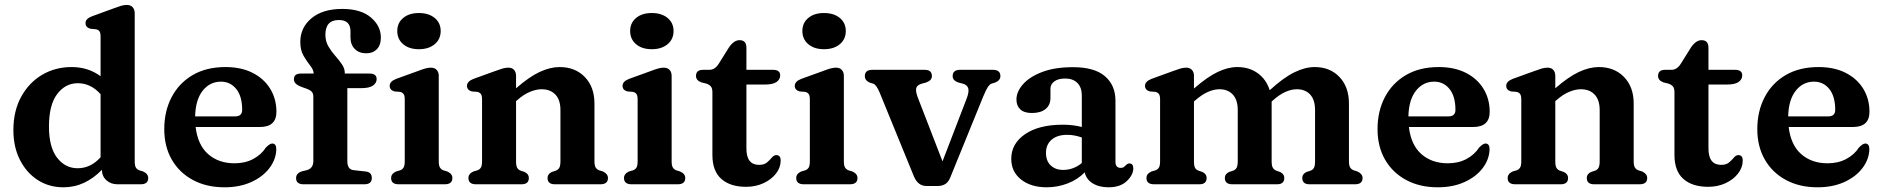

<svg xmlns="http://www.w3.org/2000/svg" viewBox="-20 -764 7806 796"><path d="M35.5 -224.5Q35.5 -304 67.8 -362.8Q100 -421.5 154.5 -453.8Q209 -486 277 -486Q345.5 -486 397 -448V-612Q397 -627.5 392.5 -634Q388 -640.5 378.5 -642.5L354 -645Q334.5 -651 334.5 -668Q334.5 -686.5 361.5 -696.5L450.5 -729Q469 -736 481.5 -739.8Q494 -743.5 506 -743.5Q521.5 -743.5 530 -734Q538.5 -724.5 538.5 -709.5V-95.5Q538.5 -77.5 543.2 -69.5Q548 -61.5 557.5 -58L573.5 -53Q594.5 -43.5 594.5 -26Q594.5 0 563 0H467Q439 0 420.8 -17Q402.5 -34 402.5 -60Q368.5 -25 328.5 -6.2Q288.5 12.5 243 12.5Q183 12.5 136.2 -17.8Q89.5 -48 62.5 -101.5Q35.5 -155 35.5 -224.5ZM183 -239.5Q183 -153.5 216.8 -110Q250.5 -66.5 302 -66.5Q356 -66.5 397 -112V-373.5Q356.5 -419 302.5 -419Q251 -419 217 -374Q183 -329 183 -239.5Z M1126 -300.5Q1126 -237.5 1057.5 -237.5H791Q800 -162.5 843.2 -124.8Q886.5 -87 952.5 -87Q996.5 -87 1030 -105Q1063.5 -123 1082 -152Q1099 -169.5 1109 -169Q1126 -168.5 1125.5 -144Q1124 -102.5 1096.8 -66.8Q1069.5 -31 1021.5 -9.2Q973.5 12.5 910.5 12.5Q836 12.5 779.8 -17.8Q723.5 -48 692.2 -102.2Q661 -156.5 661 -228.5Q661 -303 691.5 -361.2Q722 -419.5 778.8 -452.8Q835.5 -486 915 -486Q980 -486 1027.2 -462Q1074.5 -438 1100.2 -396Q1126 -354 1126 -300.5ZM896 -425.5Q850 -425.5 820.2 -387.8Q790.5 -350 789 -281.5H955Q984 -281.5 984 -308.5Q984 -364.5 959.5 -395Q935 -425.5 896 -425.5Z M1420 -96Q1420 -61 1446.5 -58.5L1496 -53Q1521.5 -50.5 1521.5 -26Q1521.5 0 1490.5 0H1238.5Q1207.5 0 1207.5 -25.5Q1207.5 -46.5 1233 -54L1251.5 -58.5Q1279 -66 1279 -96V-364Q1279 -375.5 1273.2 -382.8Q1267.5 -390 1251.5 -396L1232 -403Q1213.5 -410 1206 -417.5Q1198.5 -425 1198.5 -435.5Q1198.5 -459 1227 -459H1280.5Q1280 -474.5 1266.2 -491.8Q1252.5 -509 1238.8 -532.2Q1225 -555.5 1225 -590Q1225 -649.5 1271.2 -688.2Q1317.5 -727 1399 -727Q1476 -727 1517.5 -691.8Q1559 -656.5 1559 -608.5Q1559 -576.5 1542.2 -559.8Q1525.5 -543 1498.5 -543Q1468.5 -543 1450.8 -561Q1433 -579 1433 -609.5V-634.5Q1433 -681 1385 -681Q1329 -681 1329 -620Q1329 -593.5 1341.2 -572.2Q1353.5 -551 1369.5 -533Q1385.5 -515 1397.5 -497.5Q1409.5 -480 1409.5 -461V-459H1512Q1541.5 -459 1541.5 -436Q1541.5 -420 1526.2 -409.2Q1511 -398.5 1477.5 -398.5H1420ZM1716.5 -560Q1676 -560 1651.5 -580.8Q1627 -601.5 1627 -635.5Q1627 -669 1651.5 -689.5Q1676 -710 1716.5 -710Q1757.5 -710 1782.2 -689.5Q1807 -669 1807 -635.5Q1807 -601.5 1782.2 -580.8Q1757.5 -560 1716.5 -560ZM1799 -449.5V-95.5Q1799 -77.5 1804 -69.5Q1809 -61.5 1818 -58L1834.5 -53Q1855.5 -43.5 1855.5 -26Q1855.5 0 1824 0H1633Q1601.5 0 1601.5 -26Q1601.5 -43.5 1622 -53L1639 -58Q1648.5 -61.5 1653.2 -69.5Q1658 -77.5 1658 -95.5V-352Q1658 -367.5 1653.2 -374Q1648.5 -380.5 1639.5 -383L1615 -385Q1595.5 -391 1595.5 -408Q1595.5 -426.5 1622.5 -437L1711 -469Q1730.5 -476.5 1743 -480Q1755.5 -483.5 1766 -483.5Q1782 -483.5 1790.5 -474.2Q1799 -465 1799 -449.5Z M2119.5 -449.5V-398Q2174 -445.5 2217.5 -465.8Q2261 -486 2300 -486Q2364.5 -486 2404.5 -444.8Q2444.5 -403.5 2444.5 -335V-96Q2444.5 -77.5 2449.5 -69.5Q2454.5 -61.5 2464 -58L2480 -53Q2500.5 -43 2500.5 -26Q2500.5 0 2469 0H2280.5Q2250 0 2250 -26.5Q2250 -42.5 2267.5 -51L2284.5 -56.5Q2294 -60 2298.8 -68.5Q2303.5 -77 2303.5 -96V-307.5Q2303.5 -350 2282.5 -372Q2261.5 -394 2225.5 -394Q2203 -394 2177 -383.2Q2151 -372.5 2124 -348.5L2119.5 -345V-95.5Q2119.5 -76.5 2124.2 -68.2Q2129 -60 2138.5 -56.5L2155 -51Q2172.5 -42.5 2172.5 -26.5Q2172.5 0 2142 0H1953.5Q1922 0 1922 -26Q1922 -43.5 1942.5 -53L1959.5 -58Q1969 -61.5 1973.8 -69.5Q1978.5 -77.5 1978.5 -95.5V-352Q1978.5 -367.5 1973.8 -374Q1969 -380.5 1960 -383L1935.5 -385Q1916 -391 1916 -408Q1916 -426.5 1943 -437L2031.5 -469Q2050.5 -476 2063 -479.8Q2075.5 -483.5 2087.5 -483.5Q2103 -483.5 2111.2 -474.2Q2119.5 -465 2119.5 -449.5Z M2682 -560Q2641.5 -560 2617 -580.8Q2592.5 -601.5 2592.5 -635.5Q2592.5 -669 2617 -689.5Q2641.5 -710 2682 -710Q2723 -710 2747.8 -689.5Q2772.5 -669 2772.5 -635.5Q2772.5 -601.5 2747.8 -580.8Q2723 -560 2682 -560ZM2764.5 -449.5V-95.5Q2764.5 -77.5 2769.5 -69.5Q2774.5 -61.5 2783.5 -58L2800 -53Q2821 -43.5 2821 -26Q2821 0 2789.5 0H2598.5Q2567 0 2567 -26Q2567 -43.5 2587.5 -53L2604.5 -58Q2614 -61.5 2618.8 -69.5Q2623.5 -77.5 2623.5 -95.5V-352Q2623.5 -367.5 2618.8 -374Q2614 -380.5 2605 -383L2580.5 -385Q2561 -391 2561 -408Q2561 -426.5 2588 -437L2676.5 -469Q2696 -476.5 2708.5 -480Q2721 -483.5 2731.5 -483.5Q2747.5 -483.5 2756 -474.2Q2764.5 -465 2764.5 -449.5Z M2908 -417.5 2887.5 -422.5Q2865.5 -431 2865.5 -449Q2865.5 -474.5 2894.5 -474.5H2921Q2944 -474.5 2960 -500L3002.5 -568Q3023 -597.5 3046 -597.5Q3074.5 -597.5 3074.5 -566V-474.5H3185Q3214.5 -474.5 3214.5 -451.5Q3214.5 -435 3199.5 -424.2Q3184.5 -413.5 3150.5 -413.5H3074.5V-148.5Q3074.5 -80.5 3127 -80.5Q3148.5 -80.5 3160.2 -90.8Q3172 -101 3180.2 -111Q3188.5 -121 3199 -121Q3217.5 -120.5 3216.5 -96.5Q3216 -68.5 3196.8 -44Q3177.5 -19.5 3145.2 -4.5Q3113 10.5 3073 10.5Q3007.5 10.5 2970.5 -22.2Q2933.5 -55 2933.5 -121.5V-381.5Q2933.5 -398 2927.2 -405.5Q2921 -413 2908 -417.5Z M3396 -560Q3355.5 -560 3331 -580.8Q3306.5 -601.5 3306.5 -635.5Q3306.5 -669 3331 -689.5Q3355.5 -710 3396 -710Q3437 -710 3461.8 -689.5Q3486.5 -669 3486.5 -635.5Q3486.5 -601.5 3461.8 -580.8Q3437 -560 3396 -560ZM3478.5 -449.5V-95.5Q3478.5 -77.5 3483.5 -69.5Q3488.5 -61.5 3497.5 -58L3514 -53Q3535 -43.5 3535 -26Q3535 0 3503.5 0H3312.5Q3281 0 3281 -26Q3281 -43.5 3301.5 -53L3318.5 -58Q3328 -61.5 3332.8 -69.5Q3337.5 -77.5 3337.5 -95.5V-352Q3337.5 -367.5 3332.8 -374Q3328 -380.5 3319 -383L3294.5 -385Q3275 -391 3275 -408Q3275 -426.5 3302 -437L3390.5 -469Q3410 -476.5 3422.5 -480Q3435 -483.5 3445.5 -483.5Q3461.5 -483.5 3470 -474.2Q3478.5 -465 3478.5 -449.5Z M3869 7H3820Q3786 7 3769 -32.5L3627 -380Q3613.5 -412.5 3600.5 -417L3585.5 -421.5Q3565.5 -430.5 3565.5 -448.5Q3565.5 -474.5 3596.5 -474.5H3814Q3843.5 -474.5 3843.5 -448.5Q3843.5 -430.5 3819.5 -422L3803 -417.5Q3782 -412 3778.5 -398.5Q3775 -385 3786.5 -356L3887.5 -95L3988 -356.5Q3998.5 -384.5 3994 -398.5Q3989.5 -412.5 3970.5 -417.5L3953 -422Q3929.5 -430 3929.5 -448.5Q3929.5 -474.5 3960.5 -474.5H4096.5Q4127.5 -474.5 4127.5 -448.5Q4127.5 -431 4106.5 -422L4091.5 -417.5Q4083 -414.5 4075.2 -402.8Q4067.5 -391 4055.5 -362L3920 -29Q3911.5 -8 3898.2 -0.5Q3885 7 3869 7Z M4172.5 -105.5Q4172.5 -168.5 4229.8 -207.8Q4287 -247 4386.5 -247Q4429.5 -247 4465 -237.5V-368Q4465 -401.5 4446.8 -420Q4428.5 -438.5 4396 -438.5Q4367 -438.5 4351 -426.5Q4335 -414.5 4335 -397V-358.5Q4335 -328.5 4314.8 -312Q4294.5 -295.5 4258 -295.5Q4226 -295.5 4210 -310.5Q4194 -325.5 4194 -351.5Q4194 -383.5 4220.8 -414.2Q4247.5 -445 4299.8 -465.2Q4352 -485.5 4428.5 -485.5Q4517.5 -485.5 4561 -448Q4604.5 -410.5 4604.5 -346.5V-93.5Q4604.5 -68 4626 -68Q4635 -68 4639.8 -71.8Q4644.5 -75.5 4648 -79.5Q4651 -82 4654 -84.2Q4657 -86.5 4661.5 -86.5Q4678.5 -86.5 4678.5 -66Q4678.5 -39 4651.5 -13.2Q4624.5 12.5 4576 12.5Q4536.5 12.5 4510 -4Q4483.5 -20.5 4477 -49.5Q4448 -19.5 4406.2 -3.5Q4364.5 12.5 4319.5 12.5Q4254 12.5 4213.2 -19.8Q4172.5 -52 4172.5 -105.5ZM4316.5 -130.5Q4316.5 -96 4336.5 -77.8Q4356.5 -59.5 4387 -59.5Q4430.5 -59.5 4465 -88V-194Q4451 -199 4436 -202Q4421 -205 4404 -205Q4363.5 -205 4340 -185Q4316.5 -165 4316.5 -130.5Z M4930 -449.5V-397Q4985 -445 5028 -465.5Q5071 -486 5109.5 -486Q5159.5 -486 5194.8 -460.2Q5230 -434.5 5244 -390Q5301 -442 5345.8 -464Q5390.5 -486 5430.5 -486Q5494 -486 5533.2 -444.8Q5572.5 -403.5 5572.5 -335V-96Q5572.5 -78 5577.5 -69.8Q5582.5 -61.5 5592.5 -58L5608 -53Q5629 -43 5629 -26Q5629 0 5597.5 0H5409Q5379 0 5379 -26.5Q5379 -42.5 5396.5 -51L5413.5 -56.5Q5423 -60 5427.5 -68.5Q5432 -77 5432 -96V-307.5Q5432 -350 5411.8 -372Q5391.5 -394 5356.5 -394Q5334 -394 5308.8 -382.8Q5283.5 -371.5 5256.5 -347L5252 -343Q5252 -339 5252 -335V-96Q5252 -77 5256.8 -68.8Q5261.5 -60.5 5271 -56.5L5287 -51Q5304.5 -42.5 5304.5 -26.5Q5304.5 0 5274.5 0H5088.5Q5058 0 5058 -26.5Q5058 -42.5 5075.5 -51L5092.5 -56.5Q5102 -60 5106.8 -68.5Q5111.5 -77 5111.5 -96V-307.5Q5111.5 -350 5091 -372Q5070.5 -394 5035.5 -394Q5013 -394 4988 -383Q4963 -372 4936 -348.5L4930 -343.5V-95.5Q4930 -76.5 4934.5 -68.2Q4939 -60 4949 -56.5L4965 -51Q4982.5 -42.5 4982.5 -26.5Q4982.5 0 4952.5 0H4764.5Q4733 0 4733 -26Q4733 -43.5 4753.5 -53L4770.5 -58Q4780 -61.5 4784.8 -69.5Q4789.5 -77.5 4789.5 -95.5V-352Q4789.5 -367.5 4784.8 -374Q4780 -380.5 4771 -383L4746.5 -385Q4727 -391 4727 -408Q4727 -426.5 4754 -437L4842 -469Q4861 -476 4873.5 -479.8Q4886 -483.5 4897.5 -483.5Q4913 -483.5 4921.5 -474.2Q4930 -465 4930 -449.5Z M6156 -300.5Q6156 -237.5 6087.5 -237.5H5821Q5830 -162.5 5873.2 -124.8Q5916.5 -87 5982.5 -87Q6026.5 -87 6060 -105Q6093.5 -123 6112 -152Q6129 -169.5 6139 -169Q6156 -168.5 6155.5 -144Q6154 -102.5 6126.8 -66.8Q6099.5 -31 6051.5 -9.2Q6003.5 12.5 5940.5 12.5Q5866 12.5 5809.8 -17.8Q5753.5 -48 5722.2 -102.2Q5691 -156.5 5691 -228.5Q5691 -303 5721.5 -361.2Q5752 -419.5 5808.8 -452.8Q5865.5 -486 5945 -486Q6010 -486 6057.2 -462Q6104.5 -438 6130.2 -396Q6156 -354 6156 -300.5ZM5926 -425.5Q5880 -425.5 5850.2 -387.8Q5820.5 -350 5819 -281.5H5985Q6014 -281.5 6014 -308.5Q6014 -364.5 5989.5 -395Q5965 -425.5 5926 -425.5Z M6428 -449.5V-398Q6482.5 -445.5 6526 -465.8Q6569.5 -486 6608.5 -486Q6673 -486 6713 -444.8Q6753 -403.5 6753 -335V-96Q6753 -77.5 6758 -69.5Q6763 -61.5 6772.5 -58L6788.5 -53Q6809 -43 6809 -26Q6809 0 6777.5 0H6589Q6558.5 0 6558.5 -26.5Q6558.5 -42.5 6576 -51L6593 -56.5Q6602.5 -60 6607.2 -68.5Q6612 -77 6612 -96V-307.5Q6612 -350 6591 -372Q6570 -394 6534 -394Q6511.5 -394 6485.5 -383.2Q6459.5 -372.5 6432.5 -348.5L6428 -345V-95.5Q6428 -76.5 6432.8 -68.2Q6437.5 -60 6447 -56.5L6463.5 -51Q6481 -42.5 6481 -26.5Q6481 0 6450.5 0H6262Q6230.5 0 6230.5 -26Q6230.5 -43.5 6251 -53L6268 -58Q6277.5 -61.5 6282.2 -69.5Q6287 -77.5 6287 -95.5V-352Q6287 -367.5 6282.2 -374Q6277.5 -380.5 6268.5 -383L6244 -385Q6224.5 -391 6224.5 -408Q6224.5 -426.5 6251.5 -437L6340 -469Q6359 -476 6371.5 -479.8Q6384 -483.5 6396 -483.5Q6411.5 -483.5 6419.8 -474.2Q6428 -465 6428 -449.5Z M6896.5 -417.5 6876 -422.5Q6854 -431 6854 -449Q6854 -474.5 6883 -474.5H6909.5Q6932.5 -474.5 6948.5 -500L6991 -568Q7011.5 -597.5 7034.5 -597.5Q7063 -597.5 7063 -566V-474.5H7173.5Q7203 -474.5 7203 -451.5Q7203 -435 7188 -424.2Q7173 -413.5 7139 -413.5H7063V-148.5Q7063 -80.5 7115.5 -80.5Q7137 -80.5 7148.8 -90.8Q7160.5 -101 7168.8 -111Q7177 -121 7187.5 -121Q7206 -120.5 7205 -96.5Q7204.5 -68.5 7185.2 -44Q7166 -19.5 7133.8 -4.5Q7101.5 10.5 7061.5 10.5Q6996 10.5 6959 -22.2Q6922 -55 6922 -121.5V-381.5Q6922 -398 6915.8 -405.5Q6909.5 -413 6896.5 -417.5Z M7730.5 -300.5Q7730.5 -237.5 7662 -237.5H7395.5Q7404.5 -162.5 7447.8 -124.8Q7491 -87 7557 -87Q7601 -87 7634.5 -105Q7668 -123 7686.5 -152Q7703.5 -169.5 7713.5 -169Q7730.5 -168.5 7730 -144Q7728.5 -102.5 7701.2 -66.8Q7674 -31 7626 -9.2Q7578 12.5 7515 12.5Q7440.5 12.5 7384.2 -17.8Q7328 -48 7296.8 -102.2Q7265.5 -156.5 7265.5 -228.5Q7265.5 -303 7296 -361.2Q7326.5 -419.5 7383.2 -452.8Q7440 -486 7519.5 -486Q7584.5 -486 7631.8 -462Q7679 -438 7704.8 -396Q7730.5 -354 7730.5 -300.5ZM7500.5 -425.5Q7454.5 -425.5 7424.8 -387.8Q7395 -350 7393.5 -281.5H7559.5Q7588.5 -281.5 7588.5 -308.5Q7588.5 -364.5 7564 -395Q7539.5 -425.5 7500.5 -425.5Z"/></svg>

Font: Fraunces 9pt Soft SemiBold
Style: Regular
Weight: 600
Version: Version 1.000;[b76b70a41]